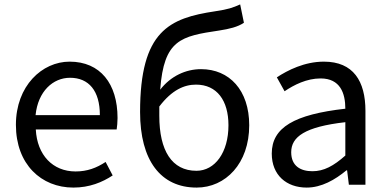

<svg xmlns="http://www.w3.org/2000/svg" viewBox="-20 -836 1754 869"><path d="M312 13C385 13 443 -11 490 -42L458 -103C417 -76 375 -60 322 -60C219 -60 148 -134 142 -250H508C510 -264 512 -282 512 -302C512 -457 434 -557 295 -557C171 -557 52 -448 52 -271C52 -92 167 13 312 13ZM141 -315C152 -423 220 -484 297 -484C382 -484 432 -425 432 -315Z M870 13C1001 13 1108 -96 1108 -269C1108 -428 1018 -523 890 -523C821 -523 753 -492 705 -430C722 -657 798 -672 973 -698C1018 -705 1056 -714 1084 -733L1067 -816C1033 -801 1014 -794 954 -785C747 -754 614 -697 614 -329C614 -110 707 13 870 13ZM701 -354C758 -429 814 -453 867 -453C962 -453 1014 -381 1014 -269C1014 -146 953 -63 869 -63C758 -63 701 -154 701 -312Z M1368 13C1435 13 1496 -22 1548 -65H1551L1559 0H1634V-334C1634 -469 1579 -557 1446 -557C1358 -557 1282 -518 1233 -486L1268 -423C1311 -452 1368 -481 1431 -481C1520 -481 1543 -414 1543 -344C1312 -318 1210 -259 1210 -141C1210 -43 1277 13 1368 13ZM1394 -61C1340 -61 1298 -85 1298 -147C1298 -217 1360 -262 1543 -283V-132C1490 -85 1446 -61 1394 -61Z"/></svg>

Font: Noto Sans CJK HK
Style: Regular
Weight: 400
Designer: Ryoko NISHIZUKA 西塚涼子 (kana, bopomofo & ideographs); Paul D. Hunt (Latin, Greek & Cyrillic); Sandoll Communications 산돌커뮤니
Foundry: Adobe
Version: Version 2.004;hotconv 1.0.118;makeotfexe 2.5.65603